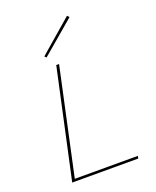

<svg xmlns="http://www.w3.org/2000/svg" viewBox="-163 -995 888 1090"><g transform="rotate(-20 281.5 -450.0)"><path d="M388 -888 187 -717 177 -727 377 -900ZM102 -15H483L480 0H81L224 -658H241Z"/></g></svg>

Font: EauTest Thin
Style: Italic
Weight: 250
Italic angle: -12°
Designer: Christian Thalmann (Catharsis Fonts)
Version: Version 0.001;PS 000.001;hotconv 1.0.88;makeotf.lib2.5.64775